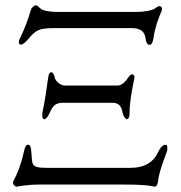

<svg xmlns="http://www.w3.org/2000/svg" viewBox="-20 -695 680 723"><path d="M181 -589H479C508 -589 525 -576 528 -551C529 -541 533 -526 543 -526C553 -526 556 -541 558 -552C563 -588 574 -620 589 -655C590 -657 590 -659 590 -661C590 -667 586 -672 582 -672C575 -672 570 -668 565 -664C553 -655 521 -650 492 -650H200C173 -650 142 -653 131 -664C126 -669 120 -675 115 -675C110 -675 100 -669 96 -657C84 -616 73 -588 55 -550C52 -545 51 -540 51 -536C51 -530 54 -527 59 -527C69 -527 83 -544 90 -552C114 -580 126 -589 181 -589ZM155 -63C90 -63 104 -78 97 -131C96 -139 94 -150 86 -150C79 -150 74 -143 71 -128C61 -81 48 -46 30 -12C29 -11 29 -9 29 -7C29 0 36 8 44 8C44 8 79 0 129 0H452C542 0 561 8 561 8C571 8 574 -3 575 -12C579 -54 610 -125 610 -129V-139C610 -145 609 -150 603 -150C590 -150 578 -129 575 -121C558 -85 525 -63 472 -63ZM218 -308H404C430 -308 438 -292 442 -269C444 -259 453 -246 458 -246C465 -246 468 -259 468 -270V-275C468 -310 478 -363 486 -400C488 -410 483 -415 478 -415C471 -415 467 -409 460 -399C452 -387 437 -373 424 -373H223C209 -373 188 -389 186 -404C184 -416 178 -423 173 -423C168 -423 163 -419 161 -400C159 -382 147 -302 141 -278C140 -273 139 -267 139 -262C139 -253 141 -246 147 -246C155 -246 164 -263 167 -270C178 -294 186 -308 218 -308Z"/></svg>

Font: EB Garamond 12
Style: Regular
Weight: 400
Version: Version 0.016+